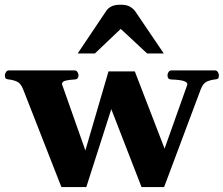

<svg xmlns="http://www.w3.org/2000/svg" viewBox="-40 -781 938 806"><path d="M217.8 4.4 57.6 -404.8Q47.4 -431.2 31.7 -438.2Q16.1 -445.3 -2 -447.3Q-12.2 -448.2 -15.9 -451.4Q-19.5 -454.6 -19.5 -465.3Q-19.5 -470.7 -15.1 -478Q-10.7 -485.4 -2.9 -485.4H272.9Q281.2 -485.4 285.4 -478Q289.6 -470.7 289.6 -465.3Q289.6 -447.8 273.4 -447.3Q249.5 -446.3 234.9 -442.4Q220.2 -438.5 220.2 -427.7L318.4 -149.4L415.5 -481.4H525.9L650.9 -157.2L746.6 -426.3Q746.6 -434.1 737.5 -438.5Q728.5 -442.9 713.4 -444.8Q698.2 -446.8 679.2 -447.3Q663.1 -447.8 663.1 -465.3Q663.1 -470.7 667.2 -478Q671.4 -485.4 679.7 -485.4H862.3Q870.6 -485.4 874.8 -478Q878.9 -470.7 878.9 -465.3Q878.9 -454.6 875.2 -451.4Q871.6 -448.2 861.3 -447.3Q843.3 -445.3 827.6 -438.2Q812 -431.2 802.2 -404.8L648.9 4.4H554.2L427.2 -322.8L322.3 4.4ZM286.1 -556.6 406.7 -736.3Q414.1 -747.1 428 -754.2Q441.9 -761.2 466.8 -761.2Q492.2 -761.2 506.6 -752.4Q521 -743.7 528.8 -731.9L647.5 -556.6H577.6L466.8 -659.7L358.4 -556.6Z"/></svg>

Font: Gelasio
Style: Regular
Weight: 400
Designer: Eben Sorkin
Foundry: Eben Sorkin
Version: Version 1.008